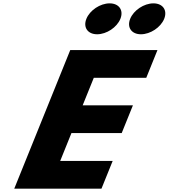

<svg xmlns="http://www.w3.org/2000/svg" viewBox="-20 -1123 1004 1143"><path d="M632.6 -1103C576.5 -1103 514.9 -1062 494.3 -1011C473.7 -960 502.2 -919 558.3 -919C614.4 -919 676.1 -960 696.7 -1011C717.3 -1062 688.7 -1103 632.6 -1103ZM893.3 -1103C837.2 -1103 775.6 -1062 755 -1011C734.4 -960 762.9 -919 819 -919C875.1 -919 936.8 -960 957.4 -1011C978 -1062 949.4 -1103 893.3 -1103ZM917.4 -825H398.2L64.9 0H584.1L650.8 -165H338.4L405.4 -331H704.6L771.3 -496H472.1L538.4 -660H850.8Z"/></svg>

Font: Hussar
Style: BdWideOblFour
Weight: 700
Foundry: Cannot Into Space Fonts
Version: Version 2.00